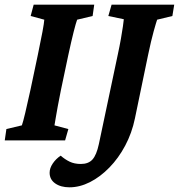

<svg xmlns="http://www.w3.org/2000/svg" viewBox="-25 -593 756 811"><path d="M-4.9 0 2 -47.9 67.4 -63.5Q72.3 -77.1 81.5 -115.7Q90.8 -154.3 103.5 -212.9L134.8 -361.3Q147.5 -421.9 154.3 -458.5Q161.1 -495.1 162.1 -509.8L104.5 -525.4L117.2 -573.2H373L366.2 -525.4L300.8 -509.8Q295.9 -497.1 286.1 -458.5Q276.4 -419.9 263.7 -361.3L232.4 -212.9Q224.6 -174.8 219.2 -145Q213.9 -115.2 210.4 -95.2Q207 -75.2 205.1 -63.5L263.7 -47.9L250 0ZM544.9 -92.8Q532.2 -31.2 503.9 22Q475.6 75.2 437 114.7Q398.4 154.3 355 176.3Q311.5 198.2 268.6 198.2Q231.4 198.2 208 181.6Q184.6 165 184.6 136.7Q184.6 117.2 197.8 97.7Q210.9 78.1 231.4 64.5Q249 80.1 269 89.8Q289.1 99.6 316.4 99.6Q348.6 99.6 365.7 80.6Q382.8 61.5 392.6 15.6L472.7 -363.3Q480.5 -399.4 485.8 -429.7Q491.2 -460 494.1 -481Q497.1 -502 498 -511.7L432.6 -525.4L446.3 -573.2H710.9L703.1 -525.4L638.7 -509.8Q634.8 -499 624 -460.4Q613.3 -421.9 600.6 -361.3Z"/></svg>

Font: Crimson Pro
Style: Bold Italic
Weight: 700
Italic angle: -12°
Designer: Jacques Le Bailly
Foundry: Baron von Fonthausen
Version: Version 1.003